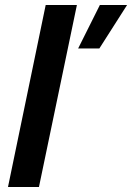

<svg xmlns="http://www.w3.org/2000/svg" viewBox="-20 -749 529 769"><path d="M293 -555 380 -729H489L378 -555ZM12 0 163 -729H288L136 0Z"/></svg>

Font: Mona Sans ExtraLight SemiBold
Style: Italic
Weight: 600
Italic angle: -11.6951°
Version: Version 2.000